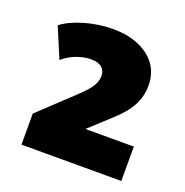

<svg xmlns="http://www.w3.org/2000/svg" viewBox="-88 -790 576 598"><g transform="rotate(20 200.0 -491.0)"><path d="M44 -273V-376L163 -488Q185 -509 195 -525.5Q205 -542 205 -559Q205 -577 193 -587Q181 -597 157 -597Q134 -597 109 -587.5Q84 -578 65 -561L23 -661Q50 -682 96 -695.5Q142 -709 190 -709Q239 -709 276 -693Q313 -677 333 -648.5Q353 -620 353 -580Q353 -545 336.5 -514Q320 -483 283 -450L208 -381V-387H375V-273Z"/></g></svg>

Font: Nunito Sans 11pt Black
Style: Regular
Weight: 900
Version: Version 3.101;gftools[0.9.27]